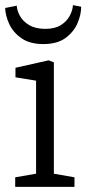

<svg xmlns="http://www.w3.org/2000/svg" viewBox="-32 -725 337 745"><path d="M27 0V-37L108 -51V-412L28 -425V-462L157 -491L177 -483V-51L257 -37V0ZM136 -554Q84 -554 51.5 -576.5Q19 -599 4 -631.5Q-11 -664 -12 -694L33 -703Q34 -684 45.5 -663Q57 -642 81.5 -627.5Q106 -613 144 -613Q181 -613 204 -627.5Q227 -642 238.5 -663.5Q250 -685 251 -705L283 -699Q283 -668 268.5 -634.5Q254 -601 222 -577.5Q190 -554 136 -554Z"/></svg>

Font: Faustina Light
Style: Regular
Weight: 300
Designer: Alfonso Garcia
Foundry: http://www.omnibus-type.com
Version: Version 1.200